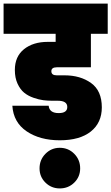

<svg xmlns="http://www.w3.org/2000/svg" viewBox="-31 -760 622 1073"><path d="M-11 -571V-740H571V-571H477V-384H287Q256 -384 256 -362Q256 -339 286 -339H330Q418 -339 478 -296Q538 -253 538 -160Q538 -74 476.5 -25Q415 24 303 24Q192 24 118 -26Q44 -76 38 -169H241Q245 -128 297 -128Q345 -128 345 -162Q345 -197 292 -197H260Q235 -197 211 -200Q187 -203 156.5 -213.5Q126 -224 104 -242Q82 -260 67 -292.5Q52 -325 52 -369Q52 -444 103 -485Q154 -526 236 -526H280V-571ZM303 293Q256 293 223 260.5Q190 228 190 181Q190 133 223 99.5Q256 66 303 66Q351 66 384 99.5Q417 133 417 181Q417 228 384 260.5Q351 293 303 293Z"/></svg>

Font: Poppins Black
Style: Regular
Weight: 900
Designer: Ninad Kale (Devanagari), Jonny Pinhorn (Latin)
Foundry: Indian Type Foundry
Version: Version 3.200;PS 1.000;hotconv 16.6.54;makeotf.lib2.5.65590